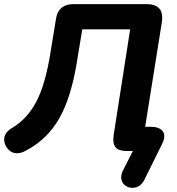

<svg xmlns="http://www.w3.org/2000/svg" viewBox="-34 -725 850 922"><path d="M601 177Q580 177 564 163Q548 149 548 127Q548 111 556 95L604 0H573Q541 0 525.5 -13Q510 -26 510 -55Q510 -60 512 -78L591 -584H361L337 -438Q309 -258 250 -155.5Q191 -53 87 0Q67 11 48 11Q15 11 -5 -22Q-14 -39 -14 -55Q-14 -88 23 -110Q95 -152 139.5 -235Q184 -318 209 -476L235 -635Q240 -669 261 -687Q282 -705 317 -705H673Q708 -705 726.5 -688.5Q745 -672 745 -641Q745 -629 744 -623L663 -116H692Q721 -116 738 -104Q755 -92 755 -71Q755 -55 744 -33L659 139Q639 177 601 177Z"/></svg>

Font: SN Pro Bold
Style: Bold Italic
Weight: 700
Italic angle: -9°
Designer: Tobias Whetton
Foundry: Supernotes
Version: Version 1.003